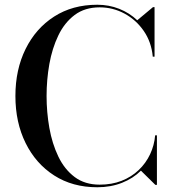

<svg xmlns="http://www.w3.org/2000/svg" viewBox="-20 -780 730 810"><path d="M390.5 10Q286 10 208.5 -39.8Q131 -89.5 88 -176.5Q45 -263.5 45 -375Q45 -486.5 88 -573.5Q131 -660.5 208.5 -710.2Q286 -760 390.5 -760Q439.5 -760 483 -742.8Q526.5 -725.5 559 -694.5L625.5 -750H632V-541H624.5Q619 -602 586.8 -649Q554.5 -696 505.5 -722.5Q456.5 -749 400.5 -749Q338 -749 295 -716.8Q252 -684.5 226 -630.2Q200 -576 188.2 -509.8Q176.5 -443.5 176.5 -375Q176.5 -307 188.2 -240.5Q200 -174 226 -119.8Q252 -65.5 295 -33.2Q338 -1 400.5 -1Q451.5 -1 493 -17.2Q534.5 -33.5 565 -62.5Q595.5 -91.5 613.2 -129.2Q631 -167 634.5 -209H642V0H635.5L574.5 -60Q542 -27.5 494.8 -8.8Q447.5 10 390.5 10Z"/></svg>

Font: BodoniModa_28ptMedium
Style: Regular
Weight: 500
Designer: Owen Earl
Foundry: indestructible type
Version: Version 2.004